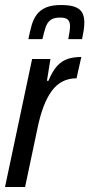

<svg xmlns="http://www.w3.org/2000/svg" viewBox="-22 -745 356 765"><path d="M-2 0 106 -510H179L165 -423H171Q187 -462 206 -482.5Q225 -503 248.5 -510.5Q272 -518 302 -518L283 -433Q252 -433 227.5 -420.5Q203 -408 184.5 -383Q166 -358 152 -321.5Q138 -285 128 -237L78 0ZM91 -589Q97 -619 104 -644Q111 -669 124.5 -687Q138 -705 161 -715Q184 -725 221 -725Q258 -725 278 -717Q298 -709 306 -693.5Q314 -678 314 -656Q314 -641 311.5 -624.5Q309 -608 305 -589H250Q253 -605 255 -618Q257 -631 257 -641Q257 -658 248.5 -666.5Q240 -675 217 -675Q192 -675 179 -665Q166 -655 159.5 -635.5Q153 -616 147 -589Z"/></svg>

Font: Saira ExtraCondensed Medium
Style: Italic
Weight: 500
Width: 2
Italic angle: -12°
Designer: Hector Gatti with collaboration of the Omnibus-Type team
Foundry: Omnibus-Type
Version: Version 1.101